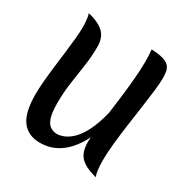

<svg xmlns="http://www.w3.org/2000/svg" viewBox="-185 -962 1125 1154"><g transform="rotate(30 377.5 -385.5)"><path d="M250 -653Q250 -586 240 -518.5Q230 -451 220 -382Q210 -313 210 -239Q210 -173 222 -138Q234 -103 255 -90Q276 -77 301 -77Q319 -77 344 -86Q369 -95 396.5 -119Q424 -143 450 -187.5Q476 -232 497.5 -303Q519 -374 531.5 -476.5Q544 -579 544 -720L559 -393Q549 -334 531.5 -275Q514 -216 488 -163Q462 -110 426.5 -69Q391 -28 344 -4Q297 20 238 20Q156 20 113 -36.5Q70 -93 70 -220Q70 -260 74.5 -312Q79 -364 86 -420Q93 -476 99.5 -530.5Q106 -585 110.5 -631Q115 -677 115 -707Q115 -772 104 -802Q161 -788 192.5 -767.5Q224 -747 237 -719Q250 -691 250 -653ZM685 -684Q685 -652 678.5 -596Q672 -540 662 -471Q652 -402 642 -330Q632 -258 625.5 -192.5Q619 -127 619 -78Q619 -2 633 31Q574 16 542 -5.5Q510 -27 498 -57.5Q486 -88 486 -129Q486 -160 492 -211.5Q498 -263 506.5 -327Q515 -391 523.5 -460Q532 -529 538 -596Q544 -663 544 -720Q544 -741 543 -762Q542 -783 540 -802Q592 -800 621.5 -791Q651 -782 664.5 -766.5Q678 -751 681.5 -730.5Q685 -710 685 -684Z"/></g></svg>

Font: Merienda
Style: Bold
Weight: 700
Designer: Eduardo Rodriguez Tunni
Foundry: Eduardo Rodriguez Tunni
Version: Version 2.001